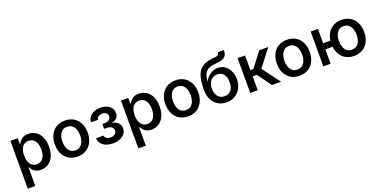

<svg xmlns="http://www.w3.org/2000/svg" viewBox="-17 -1677 5599 2830"><g transform="rotate(-20 2782.5 -262.0)"><path d="M69.8 204.1V-545.9H184.1V-456.1H192.9Q202.1 -474.6 220 -497.1Q237.8 -519.5 268.8 -536.1Q299.8 -552.7 349.6 -552.7Q414.1 -552.7 465.1 -520Q516.1 -487.3 546.1 -424.6Q576.2 -361.8 576.2 -272Q576.2 -182.6 546.9 -119.6Q517.6 -56.6 466.3 -23.2Q415 10.3 349.6 10.3Q301.3 10.3 270 -6.1Q238.8 -22.5 220.7 -44.9Q202.6 -67.4 192.9 -85.9H187V204.1ZM320.3 -87.4Q365.2 -87.4 395.3 -111.8Q425.3 -136.2 440.7 -178Q456.1 -219.7 456.1 -272.5Q456.1 -324.7 440.9 -366Q425.8 -407.2 395.5 -430.9Q365.2 -454.6 320.3 -454.6Q276.4 -454.6 246.1 -431.9Q215.8 -409.2 200.4 -368.4Q185.1 -327.6 185.1 -272.5Q185.1 -217.8 200.7 -176Q216.3 -134.3 246.6 -110.8Q276.9 -87.4 320.3 -87.4Z M924.3 11.2Q845.7 11.2 787.8 -23.9Q730 -59.1 698.2 -122.6Q666.5 -186 666.5 -270Q666.5 -355 698.2 -418.7Q730 -482.4 787.8 -517.6Q845.7 -552.7 924.3 -552.7Q1002.4 -552.7 1060.5 -517.6Q1118.7 -482.4 1150.4 -418.7Q1182.1 -355 1182.1 -270Q1182.1 -186 1150.4 -122.6Q1118.7 -59.1 1060.5 -23.9Q1002.4 11.2 924.3 11.2ZM924.3 -85.9Q971.2 -85.9 1002.2 -110.8Q1033.2 -135.7 1048.3 -177.7Q1063.5 -219.7 1063.5 -270.5Q1063.5 -321.3 1048.3 -363.5Q1033.2 -405.8 1002.2 -430.7Q971.2 -455.6 924.3 -455.6Q877 -455.6 846.4 -430.7Q815.9 -405.8 800.8 -363.8Q785.6 -321.8 785.6 -270.5Q785.6 -219.7 800.8 -177.7Q815.9 -135.7 846.4 -110.8Q877 -85.9 924.3 -85.9Z M1479.5 6.8Q1418 6.8 1370.6 -13.4Q1323.2 -33.7 1296.4 -69.1Q1269.5 -104.5 1268.6 -149.9H1385.3Q1386.2 -122.6 1413.3 -105.2Q1440.4 -87.9 1478.5 -87.9Q1520.5 -87.9 1546.4 -109.4Q1572.3 -130.9 1572.3 -162.6Q1572.3 -197.8 1544.4 -218.8Q1516.6 -239.7 1468.3 -239.7H1428.7V-315.9H1468.3Q1508.8 -315.9 1535.2 -335.7Q1561.5 -355.5 1561.5 -389.6Q1561.5 -421.4 1539.6 -441.4Q1517.6 -461.4 1481 -461.4Q1445.3 -461.4 1418.9 -443.6Q1392.6 -425.8 1392.1 -396H1279.8Q1280.8 -441.9 1307.4 -477.3Q1334 -512.7 1379.9 -532.5Q1425.8 -552.2 1482.9 -552.2Q1540.5 -552.2 1583.5 -531.7Q1626.5 -511.2 1650.1 -476.6Q1673.8 -441.9 1673.8 -398.9Q1673.8 -350.6 1642.8 -320.6Q1611.8 -290.5 1565.9 -284.2V-280.8Q1629.9 -272.5 1662.1 -237.8Q1694.3 -203.1 1694.3 -152.8Q1694.3 -106.4 1667 -70.3Q1639.6 -34.2 1591.1 -13.7Q1542.5 6.8 1479.5 6.8Z M1804.2 204.1V-545.9H1918.5V-456.1H1927.2Q1936.5 -474.6 1954.3 -497.1Q1972.2 -519.5 2003.2 -536.1Q2034.2 -552.7 2084 -552.7Q2148.4 -552.7 2199.5 -520Q2250.5 -487.3 2280.5 -424.6Q2310.5 -361.8 2310.5 -272Q2310.5 -182.6 2281.2 -119.6Q2252 -56.6 2200.7 -23.2Q2149.4 10.3 2084 10.3Q2035.6 10.3 2004.4 -6.1Q1973.1 -22.5 1955.1 -44.9Q1937 -67.4 1927.2 -85.9H1921.4V204.1ZM2054.7 -87.4Q2099.6 -87.4 2129.6 -111.8Q2159.7 -136.2 2175 -178Q2190.4 -219.7 2190.4 -272.5Q2190.4 -324.7 2175.3 -366Q2160.2 -407.2 2129.9 -430.9Q2099.6 -454.6 2054.7 -454.6Q2010.7 -454.6 1980.5 -431.9Q1950.2 -409.2 1934.8 -368.4Q1919.4 -327.6 1919.4 -272.5Q1919.4 -217.8 1935.1 -176Q1950.7 -134.3 1981 -110.8Q2011.2 -87.4 2054.7 -87.4Z M2658.7 11.2Q2580.1 11.2 2522.2 -23.9Q2464.4 -59.1 2432.6 -122.6Q2400.9 -186 2400.9 -270Q2400.9 -355 2432.6 -418.7Q2464.4 -482.4 2522.2 -517.6Q2580.1 -552.7 2658.7 -552.7Q2736.8 -552.7 2794.9 -517.6Q2853 -482.4 2884.8 -418.7Q2916.5 -355 2916.5 -270Q2916.5 -186 2884.8 -122.6Q2853 -59.1 2794.9 -23.9Q2736.8 11.2 2658.7 11.2ZM2658.7 -85.9Q2705.6 -85.9 2736.6 -110.8Q2767.6 -135.7 2782.7 -177.7Q2797.9 -219.7 2797.9 -270.5Q2797.9 -321.3 2782.7 -363.5Q2767.6 -405.8 2736.6 -430.7Q2705.6 -455.6 2658.7 -455.6Q2611.3 -455.6 2580.8 -430.7Q2550.3 -405.8 2535.2 -363.8Q2520 -321.8 2520 -270.5Q2520 -219.7 2535.2 -177.7Q2550.3 -135.7 2580.8 -110.8Q2611.3 -85.9 2658.7 -85.9Z M3264.2 11.7Q3190.4 11.7 3132.3 -22Q3074.2 -55.7 3040.8 -118.7Q3007.3 -181.6 3007.3 -270.5V-288.1Q3007.3 -361.8 3016.4 -421.1Q3025.4 -480.5 3045.9 -524.9Q3066.4 -569.3 3101.1 -600.3Q3135.7 -631.3 3186.5 -648.9Q3237.3 -666.5 3307.1 -670.9Q3341.3 -673.3 3358.6 -679.9Q3376 -686.5 3381.8 -698.2Q3387.7 -710 3387.7 -727.5H3484.4Q3484.4 -679.2 3467 -648.4Q3449.7 -617.7 3411.9 -602.1Q3374 -586.4 3311.5 -581.5Q3241.7 -576.7 3197.3 -558.6Q3152.8 -540.5 3129.9 -496.8Q3106.9 -453.1 3099.6 -371.1H3102.5Q3116.7 -408.2 3147.2 -440.2Q3177.7 -472.2 3219.5 -491.9Q3261.2 -511.7 3309.1 -511.7Q3368.2 -511.7 3415.3 -479Q3462.4 -446.3 3490.5 -389.4Q3518.6 -332.5 3518.6 -259.3Q3518.6 -181.6 3485.8 -120.4Q3453.1 -59.1 3395.8 -23.7Q3338.4 11.7 3264.2 11.7ZM3265.1 -83.5Q3308.1 -83.5 3338.9 -104Q3369.6 -124.5 3386.2 -162.6Q3402.8 -200.7 3402.8 -254.4Q3402.8 -307.6 3387 -345.5Q3371.1 -383.3 3341.1 -403.6Q3311 -423.8 3268.6 -423.8Q3225.1 -423.8 3192.1 -402.3Q3159.2 -380.9 3141.1 -342Q3123 -303.2 3123 -251.5Q3123 -201.7 3140.1 -163.8Q3157.2 -126 3189 -104.7Q3220.7 -83.5 3265.1 -83.5Z M3633.3 0V-545.9H3750.5V-316.4H3798.3L3972.7 -545.9H4114.7L3908.7 -278.3L4117.2 0H3974.6L3816.4 -217.8H3750.5V0Z M4406.7 11.2Q4328.1 11.2 4270.3 -23.9Q4212.4 -59.1 4180.7 -122.6Q4148.9 -186 4148.9 -270Q4148.9 -355 4180.7 -418.7Q4212.4 -482.4 4270.3 -517.6Q4328.1 -552.7 4406.7 -552.7Q4484.9 -552.7 4543 -517.6Q4601.1 -482.4 4632.8 -418.7Q4664.6 -355 4664.6 -270Q4664.6 -186 4632.8 -122.6Q4601.1 -59.1 4543 -23.9Q4484.9 11.2 4406.7 11.2ZM4406.7 -85.9Q4453.6 -85.9 4484.6 -110.8Q4515.6 -135.7 4530.8 -177.7Q4545.9 -219.7 4545.9 -270.5Q4545.9 -321.3 4530.8 -363.5Q4515.6 -405.8 4484.6 -430.7Q4453.6 -455.6 4406.7 -455.6Q4359.4 -455.6 4328.9 -430.7Q4298.3 -405.8 4283.2 -363.8Q4268.1 -321.8 4268.1 -270.5Q4268.1 -219.7 4283.2 -177.7Q4298.3 -135.7 4328.9 -110.8Q4359.4 -85.9 4406.7 -85.9Z M4779.8 0V-545.9H4893.6V0ZM4863.3 -224.6V-321.3H5048.8V-224.6ZM5261.2 11.2Q5183.1 11.2 5125.2 -23.9Q5067.4 -59.1 5035.4 -122.6Q5003.4 -186 5003.4 -270Q5003.4 -355 5035.4 -418.7Q5067.4 -482.4 5125.2 -517.6Q5183.1 -552.7 5261.2 -552.7Q5339.8 -552.7 5397.9 -517.6Q5456.1 -482.4 5487.8 -418.7Q5519.5 -355 5519.5 -270Q5519.5 -186 5487.8 -122.6Q5456.1 -59.1 5397.9 -23.9Q5339.8 11.2 5261.2 11.2ZM5261.2 -85.9Q5308.6 -85.9 5339.6 -110.8Q5370.6 -135.7 5385.7 -177.7Q5400.9 -219.7 5400.9 -270.5Q5400.9 -321.3 5385.7 -363.5Q5370.6 -405.8 5339.6 -430.7Q5308.6 -455.6 5261.2 -455.6Q5214.8 -455.6 5184.1 -430.7Q5153.3 -405.8 5138.2 -363.8Q5123 -321.8 5123 -270.5Q5123 -219.7 5138.2 -177.7Q5153.3 -135.7 5184.1 -110.8Q5214.8 -85.9 5261.2 -85.9Z"/></g></svg>

Font: Inter Cardless
Style: Medium
Weight: 500
Designer: Rasmus Andersson
Foundry: rsms
Version: Version 4.001;git-9221beed3